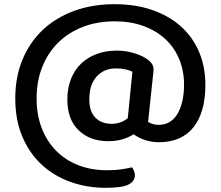

<svg xmlns="http://www.w3.org/2000/svg" viewBox="-20 -675 1059 918"><path d="M688 -92Q698 -86 710.5 -82Q723 -78 739 -78Q769 -78 791.5 -92Q814 -106 829 -131.5Q844 -157 852 -192.5Q860 -228 860 -270Q860 -337 836.5 -393Q813 -449 769.5 -489Q726 -529 665 -551Q604 -573 529 -573Q444 -573 375 -546Q306 -519 257 -470Q208 -421 181.5 -353.5Q155 -286 155 -204Q155 -126 179.5 -62.5Q204 1 248.5 46Q293 91 355 115Q417 139 492 139Q532 139 561 134.5Q590 130 611 125Q617 133 621 143Q625 153 625 163Q625 191 595 207Q565 223 485 223Q395 223 316 194.5Q237 166 178.5 111.5Q120 57 86.5 -22.5Q53 -102 53 -204Q53 -307 87.5 -390Q122 -473 184.5 -532Q247 -591 334.5 -623Q422 -655 528 -655Q627 -655 707 -627.5Q787 -600 844 -549.5Q901 -499 931.5 -427.5Q962 -356 962 -269Q962 -138 905 -66.5Q848 5 739 5Q708 5 676.5 -4.5Q645 -14 619 -33Q597 -19 567 -9.5Q537 0 498 0Q410 0 356 -52Q302 -104 302 -199Q302 -253 319 -296.5Q336 -340 367 -370Q398 -400 441.5 -416.5Q485 -433 538 -433Q579 -433 614 -423Q649 -413 673 -399Q714 -375 714 -345Q714 -339 713.5 -332Q713 -325 712 -318ZM407 -199Q407 -142 436 -112.5Q465 -83 514 -83Q558 -83 591 -110L613 -332Q599 -339 579.5 -343.5Q560 -348 534 -348Q478 -348 442.5 -309.5Q407 -271 407 -199Z"/></svg>

Font: Baloo Bhaina 2 Medium
Style: Regular
Weight: 500
Designer: Yesha Goshar, Manish Minz, Shuchita Grover and Ek Type
Foundry: Ek Type
Version: Version 1.640;hotconv 1.0.111;makeotfexe 2.5.65597; ttfautoh